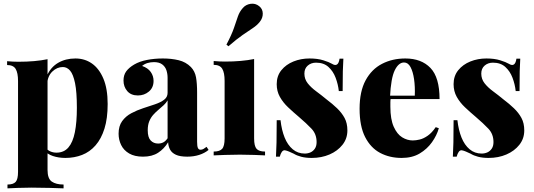

<svg xmlns="http://www.w3.org/2000/svg" viewBox="-20 -853 2931 1054"><path d="M241 -528V80Q241 128 264.5 144Q288 160 329 160V181Q302 180 254 178.5Q206 177 153 177Q115 177 77.5 178.5Q40 180 21 181V160Q53 160 66 145.5Q79 131 79 90V-408Q79 -453 66 -474.5Q53 -496 19 -496V-517Q51 -514 81 -514Q127 -514 167 -517.5Q207 -521 241 -528ZM394 -532Q445 -532 484.5 -504.5Q524 -477 547.5 -421.5Q571 -366 571 -282Q571 -203 553.5 -147Q536 -91 504.5 -55Q473 -19 430.5 -2.5Q388 14 339 14Q302 14 270.5 3.5Q239 -7 221 -30L231 -43Q240 -29 256 -22Q272 -15 290 -15Q331 -15 355.5 -43.5Q380 -72 391 -127Q402 -182 402 -261Q402 -348 392 -396.5Q382 -445 365 -465Q348 -485 325 -485Q293 -485 267.5 -460.5Q242 -436 239 -394L237 -436Q258 -484 299 -508Q340 -532 394 -532Z M765 7Q719 7 689 -10.5Q659 -28 645 -57Q631 -86 631 -119Q631 -161 650.5 -188Q670 -215 701 -231.5Q732 -248 766 -259Q800 -270 831 -280.5Q862 -291 881 -305.5Q900 -320 900 -343V-426Q900 -448 893.5 -467.5Q887 -487 870.5 -499.5Q854 -512 825 -512Q807 -512 790 -507Q773 -502 760 -491Q792 -480 807.5 -458Q823 -436 823 -409Q823 -372 797.5 -350.5Q772 -329 737 -329Q699 -329 678.5 -353Q658 -377 658 -411Q658 -441 673 -461.5Q688 -482 717 -499Q746 -516 787 -524Q828 -532 874 -532Q921 -532 960.5 -522.5Q1000 -513 1028 -485Q1050 -462 1056 -429Q1062 -396 1062 -345V-75Q1062 -50 1066.5 -40.5Q1071 -31 1081 -31Q1090 -31 1098 -36Q1106 -41 1114 -47L1125 -30Q1103 -12 1073 -2.5Q1043 7 1008 7Q968 7 945.5 -3.5Q923 -14 913.5 -32Q904 -50 903 -72Q881 -36 848 -14.5Q815 7 765 7ZM848 -65Q864 -65 876.5 -71.5Q889 -78 900 -94V-302Q892 -288 878.5 -275.5Q865 -263 850 -250.5Q835 -238 821.5 -223Q808 -208 799.5 -187.5Q791 -167 791 -138Q791 -99 807 -82Q823 -65 848 -65Z M1375 -529V-93Q1375 -51 1388.5 -36Q1402 -21 1435 -21V0Q1415 -1 1376 -2.5Q1337 -4 1297 -4Q1257 -4 1215.5 -2.5Q1174 -1 1153 0V-21Q1186 -21 1199.5 -36Q1213 -51 1213 -93V-409Q1213 -454 1200 -475.5Q1187 -497 1153 -497V-518Q1185 -515 1215 -515Q1260 -515 1300.5 -518.5Q1341 -522 1375 -529ZM1403 -819Q1422 -804 1422.5 -779Q1423 -754 1406 -733Q1391 -714 1367.5 -698.5Q1344 -683 1312 -661Q1280 -639 1234 -599L1223 -608Q1252 -663 1264.5 -700Q1277 -737 1286 -763Q1295 -789 1313 -809Q1329 -828 1355.5 -832Q1382 -836 1403 -819Z M1679 -532Q1723 -532 1755 -522Q1787 -512 1802 -503Q1837 -481 1844 -531H1865Q1863 -502 1862 -461.5Q1861 -421 1861 -353H1840Q1836 -390 1822.5 -426Q1809 -462 1783 -485.5Q1757 -509 1715 -509Q1688 -509 1669.5 -493Q1651 -477 1651 -449Q1651 -419 1669 -396Q1687 -373 1715.5 -352Q1744 -331 1773 -307Q1805 -283 1830.5 -258.5Q1856 -234 1871.5 -205.5Q1887 -177 1887 -137Q1887 -92 1860 -58Q1833 -24 1789 -5Q1745 14 1691 14Q1658 14 1633.5 7.5Q1609 1 1593 -9Q1578 -16 1566.5 -21Q1555 -26 1544 -28Q1534 -29 1527 -19Q1520 -9 1516 7H1495Q1497 -25 1498 -71Q1499 -117 1499 -193H1520Q1526 -139 1542.5 -98Q1559 -57 1587 -33.5Q1615 -10 1653 -10Q1670 -10 1684.5 -16.5Q1699 -23 1708.5 -37Q1718 -51 1718 -73Q1718 -117 1690 -146.5Q1662 -176 1621 -211Q1589 -238 1561.5 -264Q1534 -290 1516.5 -321Q1499 -352 1499 -391Q1499 -436 1524.5 -467.5Q1550 -499 1591 -515.5Q1632 -532 1679 -532Z M2205 -532Q2293 -532 2343 -480Q2393 -428 2393 -309H2072L2071 -328H2257Q2259 -377 2253 -418.5Q2247 -460 2233.5 -485Q2220 -510 2198 -510Q2168 -510 2147 -467Q2126 -424 2121 -321L2125 -314Q2123 -303 2123 -291.5Q2123 -280 2123 -267Q2123 -198 2141.5 -157Q2160 -116 2188 -99Q2216 -82 2246 -82Q2263 -82 2284 -87Q2305 -92 2328 -108Q2351 -124 2372 -155L2389 -149Q2378 -110 2351.5 -72.5Q2325 -35 2284 -10.5Q2243 14 2185 14Q2119 14 2067 -13.5Q2015 -41 1984.5 -100.5Q1954 -160 1954 -256Q1954 -351 1987 -412Q2020 -473 2077 -502.5Q2134 -532 2205 -532Z M2650 -532Q2694 -532 2726 -522Q2758 -512 2773 -503Q2808 -481 2815 -531H2836Q2834 -502 2833 -461.5Q2832 -421 2832 -353H2811Q2807 -390 2793.5 -426Q2780 -462 2754 -485.5Q2728 -509 2686 -509Q2659 -509 2640.5 -493Q2622 -477 2622 -449Q2622 -419 2640 -396Q2658 -373 2686.5 -352Q2715 -331 2744 -307Q2776 -283 2801.5 -258.5Q2827 -234 2842.5 -205.5Q2858 -177 2858 -137Q2858 -92 2831 -58Q2804 -24 2760 -5Q2716 14 2662 14Q2629 14 2604.5 7.5Q2580 1 2564 -9Q2549 -16 2537.5 -21Q2526 -26 2515 -28Q2505 -29 2498 -19Q2491 -9 2487 7H2466Q2468 -25 2469 -71Q2470 -117 2470 -193H2491Q2497 -139 2513.5 -98Q2530 -57 2558 -33.5Q2586 -10 2624 -10Q2641 -10 2655.5 -16.5Q2670 -23 2679.5 -37Q2689 -51 2689 -73Q2689 -117 2661 -146.5Q2633 -176 2592 -211Q2560 -238 2532.5 -264Q2505 -290 2487.5 -321Q2470 -352 2470 -391Q2470 -436 2495.5 -467.5Q2521 -499 2562 -515.5Q2603 -532 2650 -532Z"/></svg>

Font: Playfair Display ExtraBold
Style: Regular
Weight: 800
Designer: Claus Eggers Sørensen
Foundry: Claus Eggers Sørensen
Version: Version 1.203